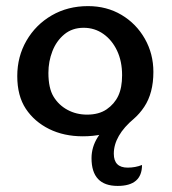

<svg xmlns="http://www.w3.org/2000/svg" viewBox="-20 -444 569 635"><path d="M253.9 6.8Q191.4 6.8 142.6 -17.3Q93.8 -41.5 65.4 -84.2Q37.1 -127 37.1 -192.4Q37.1 -256.8 67.6 -309.6Q98.1 -362.3 151.1 -393.1Q204.1 -423.8 271 -423.8Q333 -423.8 381.8 -394.8Q430.7 -365.7 459 -315.9Q487.3 -266.1 487.3 -206.1Q487.3 -136.2 457 -90.6Q426.8 -44.9 374.3 -19Q321.8 6.8 253.9 6.8ZM268.1 -64.9Q307.1 -64.9 332.8 -82.5Q358.4 -100.1 371.1 -127Q383.8 -153.8 383.8 -195.3Q383.8 -241.2 367.2 -276.4Q350.6 -311.5 321.8 -331.8Q293 -352.1 256.8 -352.1Q218.8 -352.1 192.6 -330.3Q166.5 -308.6 153.3 -274.7Q140.1 -240.7 140.1 -203.1Q140.1 -152.3 157.2 -124.3Q174.3 -96.2 203.4 -80.6Q232.4 -64.9 268.1 -64.9ZM369.1 170.9Q282.7 170.9 282.7 79.1Q282.7 5.9 364.7 -51.8H423.3Q356.4 4.4 356.4 64.5Q356.4 110.4 402.3 110.4Q427.7 110.4 449.7 101.6Q449.7 170.9 369.1 170.9Z"/></svg>

Font: Bainsley
Style: Regular
Weight: 400
Designer: Paul James MIller
Foundry: High-Logic / Made with FontCreator
Version: Version 1.411;March 28, 2021;FontCreator 13.0.0.2683 64-bit